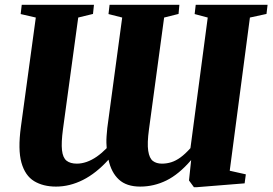

<svg xmlns="http://www.w3.org/2000/svg" viewBox="-20 -763 1134 799"><path d="M213 13.5Q159.5 13.5 122 -9.2Q84.5 -32 69.2 -86.2Q54 -140.5 67 -235.5L129 -690L66 -704.5L70.5 -743H371L367 -705L305.5 -690L242 -225Q234.5 -169 238 -137.8Q241.5 -106.5 257 -94.2Q272.5 -82 300 -82Q319.5 -82 340.5 -89.2Q361.5 -96.5 382.8 -111.2Q404 -126 424 -146.5Q423 -156.5 422.8 -168.8Q422.5 -181 423.5 -196.2Q424.5 -211.5 426.5 -230.5L488.5 -690L431.5 -704.5L436 -743H726.5L723 -705L663 -690L600 -225Q592 -166.5 596.8 -135.5Q601.5 -104.5 616.2 -93.2Q631 -82 654 -82Q674 -82 693 -88Q712 -94 731.5 -108.2Q751 -122.5 772.5 -146.5L844.5 -690L790 -704.5L794.5 -743H1093.5L1089 -705L1020 -690L936 -52.5L1003 -37.5L998 0L799 16H787L766.5 -12L775.5 -97Q724.5 -37.5 672.5 -12Q620.5 13.5 563.5 13.5Q506.5 13.5 474.8 -15.8Q443 -45 431.5 -98.5Q380.5 -42 325.2 -14.2Q270 13.5 213 13.5Z"/></svg>

Font: Merriweather 72pt Black
Style: Italic
Weight: 900
Italic angle: -7.8°
Version: Version 2.101